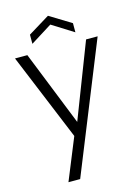

<svg xmlns="http://www.w3.org/2000/svg" viewBox="-145 -821 834 1156"><g transform="rotate(-15 272.5 -243.0)"><path d="M273 -688 139 -604V-661L273 -743L407 -661V-604ZM530 -546 206 257H133L239 -3L15 -546H92L278 -80L458 -546Z"/></g></svg>

Font: Fz Poppins Light
Style: Regular
Weight: 300
Designer: Ninad Kale (Devanagari), Jonny Pinhorn (Latin)
Foundry: Indian Type Foundry
Version: Vit hóa bi Vntype.Com & FontZin.Com